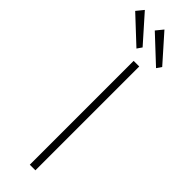

<svg xmlns="http://www.w3.org/2000/svg" viewBox="-379 -967 970 970"><g transform="rotate(45 106.0 -482.0)"><path d="M155 -742V0H115V-742ZM99 -822 81 -796 -58 -926 -27 -964ZM239 -822 221 -796 82 -926 113 -964Z"/></g></svg>

Font: Morrison Thin
Style: Regular
Weight: 100
Designer: Pablo Impallari, Rodrigo Fuenzalida (Modified by Dan O. Williams)
Version: Version 0.03;June 6, 2019;FontCreator 11.5.0.2425 64-bit; tt